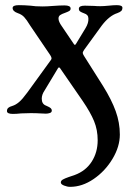

<svg xmlns="http://www.w3.org/2000/svg" viewBox="-20 -438 497 745"><path d="M216 270Q216 263 224 258.5Q232 254 246.5 249Q261 244 270 241Q313 225 336 189Q359 153 359 106Q359 66 345 32Q331 -2 301 -46L212 -175Q211 -176 209 -176Q207 -176 206 -175L153 -87Q142 -71 142 -55Q142 -34 159 -28Q161 -27 167.5 -24Q174 -21 177.5 -17.5Q181 -14 181 -9Q181 -2 173.5 0.5Q166 3 158 3L135 2Q121 1 99 1L62 2Q44 4 30 4Q7 4 7 -7Q7 -15 12 -19.5Q17 -24 28 -27Q41 -31 54 -42Q67 -53 86 -79L173 -199Q180 -207 180 -212Q180 -216 175 -224L97 -339Q83 -362 73.5 -372Q64 -382 49 -387Q29 -394 29 -407Q29 -418 53 -418Q74 -418 98 -416Q116 -413 145 -413Q162 -413 186 -415Q212 -417 230 -417Q254 -417 254 -405Q254 -399 249.5 -396Q245 -393 239.5 -391Q234 -389 232 -388Q220 -384 213.5 -379.5Q207 -375 207 -366Q207 -354 220 -336L266 -268Q268 -264 270.5 -264Q273 -264 275 -268L312 -329Q324 -349 323 -366Q323 -381 307 -386Q296 -390 291 -393.5Q286 -397 286 -404Q286 -416 309 -416L346 -415Q355 -414 369 -414Q382 -414 402 -416Q420 -418 433 -418Q455 -418 455 -408Q455 -400 450.5 -395.5Q446 -391 435 -387Q404 -377 375 -339L306 -244Q301 -236 301 -233Q301 -229 306 -221L380 -104Q413 -51 429 -6.5Q445 38 445 84Q445 131 416.5 178.5Q388 226 343.5 256.5Q299 287 252 287Q241 287 228.5 282Q216 277 216 270Z"/></svg>

Font: EB Garamond SemiBold
Style: Regular
Weight: 600
Designer: Georg Duffner and Octavio Pardo
Foundry: Georg Duffner
Version: Version 1.000